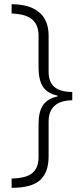

<svg xmlns="http://www.w3.org/2000/svg" viewBox="-20 -734 393 912"><path d="M163.1 -144Q163.1 -204.1 184.8 -235.1Q206.5 -266.1 253.9 -275.9V-279.8Q206.5 -289.6 184.8 -320.8Q163.1 -352.1 163.1 -416V-564.9Q163.1 -615.2 133.1 -641.4Q103 -667.5 35.2 -669.9V-713.9Q120.1 -713.9 165.5 -676Q210.9 -638.2 210.9 -564.9V-394Q210.9 -345.2 237.5 -321.5Q264.2 -297.9 323.2 -296.9V-257.8Q210.9 -255.9 210.9 -155.8V8.8Q210.9 84.5 170.7 121.3Q130.4 158.2 35.2 158.2V113.8Q104 112.8 133.5 88.1Q163.1 63.5 163.1 13.2Z"/></svg>

Font: Zoram GWeb Light
Style: Regular
Weight: 300
Foundry: Ascender Corporation
Version: Version 1.000